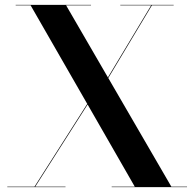

<svg xmlns="http://www.w3.org/2000/svg" viewBox="-20 -770 799 790"><path d="M10 -2V0H249.5V-2H125L340.5 -340L534.5 -2H439.5V0H749.5V-2H685L425.5 -449L605 -748H694.5V-750H475V-748H602L424 -451.5L252 -748H354.5V-750H44.5V-748H106L339 -342.5L122 -2Z"/></svg>

Font: Bodoni* 96pt Medium
Style: Regular
Weight: 500
Version: Version 2.3